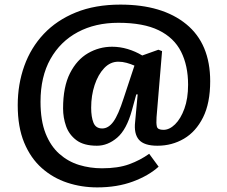

<svg xmlns="http://www.w3.org/2000/svg" viewBox="-20 -614 985 834"><path d="M402 200Q334 200 272 179.5Q210 159 161.5 116Q113 73 85 5.5Q57 -62 57 -157Q57 -248 85.5 -327.5Q114 -407 170 -466.5Q226 -526 309.5 -560Q393 -594 503 -594Q685 -594 789 -509Q893 -424 893 -261Q893 -166 862 -104Q831 -42 779 -11.5Q727 19 664 19Q606 19 583.5 -7Q561 -33 567 -85L578 -204H572L553 -135Q530 -51 489 -16Q448 19 401 19Q344 19 312 -5Q280 -29 267 -66Q254 -103 254 -143Q254 -237 284 -296Q314 -355 362.5 -383Q411 -411 467 -411Q501 -411 534.5 -401Q568 -391 598 -373L668 -398L684 -392L660 -105Q658 -78 661.5 -64Q665 -50 690 -50Q716 -50 740.5 -74Q765 -98 781 -142Q797 -186 797 -246Q797 -329 766.5 -389.5Q736 -450 669.5 -482.5Q603 -515 494 -515Q394 -515 318 -474.5Q242 -434 199 -357.5Q156 -281 156 -172Q156 -90 178 -34.5Q200 21 238 54.5Q276 88 323.5 102.5Q371 117 423 117Q493 117 541 99.5Q589 82 628 54L669 110Q626 149 557.5 174.5Q489 200 402 200ZM424 -56Q451 -56 472.5 -85.5Q494 -115 517 -187L564 -329Q548 -336 530 -341Q512 -346 494 -346Q459 -346 432.5 -318Q406 -290 391 -244.5Q376 -199 376 -146Q376 -106 386 -81Q396 -56 424 -56Z"/></svg>

Font: Literata 12pt
Style: Bold
Weight: 700
Designer: Latin by Veronika Burian and Jose Scaglione. Greek by Irene Vlachou. Cyrillic by Vera Evstafieva.
Foundry: TypeTogether
Version: Version 3.002